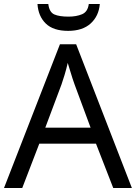

<svg xmlns="http://www.w3.org/2000/svg" viewBox="-20 -938 679 958"><path d="M545 0 459 -221H176L91 0H0L279 -717H360L638 0ZM352 -517Q349 -525 342 -546Q335 -567 328.5 -589.5Q322 -612 318 -624Q311 -593 302 -563.5Q293 -534 287 -517L206 -301H432ZM478 -918Q473 -858 432.5 -821Q392 -784 320 -784Q246 -784 208.5 -820.5Q171 -857 167 -918H221Q226 -877 251 -866Q276 -855 322 -855Q361 -855 389.5 -867Q418 -879 423 -918Z"/></svg>

Font: TSCustom
Style: Regular
Weight: 400
Designer: Monotype Design Team
Foundry: Monotype Imaging Inc.
Version: Version 2.004; ttfautohint (v1.8.3) -l 8 -r 50 -G 200 -x 14 